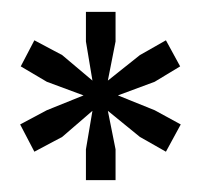

<svg xmlns="http://www.w3.org/2000/svg" viewBox="-20 -749 339 324"><path d="M125 -445V-497L136 -562L85 -518L38 -493L14 -539L59 -563L121 -588L59 -611L15 -637L38 -681L85 -656L136 -613L125 -679V-729H175V-679L162 -613L216 -656L260 -681L284 -637L241 -611L179 -588L241 -563L285 -539L260 -493L216 -518L162 -562L175 -497V-445Z"/></svg>

Font: Hubot Sans Medium
Style: Regular
Weight: 500
Designer: Deni Anggara
Foundry: GitHub, Inc., Subsidiary of Microsoft Corporation
Version: Version 2.000